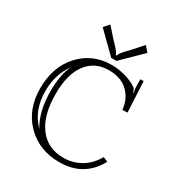

<svg xmlns="http://www.w3.org/2000/svg" viewBox="-155 -728 791 850"><g transform="rotate(30 240.0 -303.5)"><path d="M106 -372.1Q61 -310.5 61 -225.1Q61 -127 122.1 -65.9Q81.1 -132.3 81.1 -237.8Q81.1 -319.3 106 -372.1ZM455.1 -90.8Q397 17.1 271 17.1Q168 17.1 101.6 -50Q35.2 -117.2 35.2 -225.1Q35.2 -335.4 98.6 -403.8Q162.1 -472.2 259.8 -472.2Q292 -472.2 326.7 -462.9Q361.3 -453.6 388.2 -436Q397 -429.7 401.9 -413.1H404.8Q399.9 -430.2 399.9 -438L398.9 -480L416 -481L423.8 -324.2L398.9 -323.2L397.9 -326.2Q393.1 -367.2 372.1 -395Q351.1 -422.9 322.5 -434.3Q293.9 -445.8 259.8 -445.8Q188 -445.8 147.5 -391.8Q106.9 -337.9 106.9 -237.8Q106.9 -127.4 152.1 -68.1Q197.3 -8.8 276.9 -8.8Q325.7 -8.8 366 -32.7Q406.2 -56.6 431.2 -101.1ZM267.1 -498H240.2L139.2 -597.2L163.1 -624L200.2 -582Q204.6 -577.1 211.4 -569.8Q218.3 -562.5 221.9 -558.8Q225.6 -555.2 230.7 -549.6Q235.8 -543.9 238.5 -540.3Q241.2 -536.6 244.4 -532.5Q247.6 -528.3 249 -525.1Q250.5 -522 251 -519H255.9Q256.8 -522.9 259.3 -527.6Q261.7 -532.2 267.6 -539.3Q273.4 -546.4 277.6 -550.8Q281.7 -555.2 292 -565.9Q302.2 -576.7 307.1 -582L344.2 -624L368.2 -597.2Z"/></g></svg>

Font: FoglihtenNo01
Style: Regular
Weight: 500
Version: Version 0.61